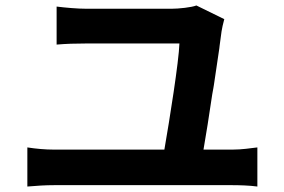

<svg xmlns="http://www.w3.org/2000/svg" viewBox="-20 -719 1040 702"><path d="M921 -180C895 -177 865 -172 830 -172H724C733 -223 745 -299 756 -374L758 -385L760 -396L762 -408C769 -456 776 -503 782 -543L783 -552C786 -572 788 -590 790 -604C791 -612 796 -635 800 -649L698 -699C681 -692 633 -687 607 -687H297C263 -687 219 -691 187 -695V-556C222 -559 255 -560 293 -560H636C634 -495 600 -281 581 -172H177C146 -172 112 -175 80 -180V-37C114 -40 147 -42 177 -42H830C853 -42 893 -41 921 -37V-180Z"/></svg>

Font: Glow Sans TC Normal
Style: Bold
Weight: 700
Designer: Ryoko NISHIZUKA (kana, bopomofo & ideographs); Paul D. Hunt (Latin, Greek & Cyrillic); Sandoll Communications, Soo-young
Version: Version 0.93